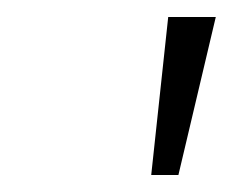

<svg xmlns="http://www.w3.org/2000/svg" viewBox="-20 -814 274 226"><path d="M234 -794 190 -608H158L178 -794Z"/></svg>

Font: Fz Poppins ExtLt
Style: Italic
Weight: 200
Italic angle: -10°
Designer: Ninad Kale (Devanagari), Jonny Pinhorn (Latin)
Foundry: Indian Type Foundry
Version: Vit hóa bi Vntype.Com & FontZin.Com